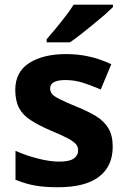

<svg xmlns="http://www.w3.org/2000/svg" viewBox="-20 -786 537 816"><path d="M459 -162.1Q459 -79.1 400.4 -34.7Q342.3 9.8 226.1 9.8Q168.9 9.8 127.9 2.4Q87.9 -4.9 45.9 -22V-145Q91.8 -124.5 140.6 -112.3Q191.9 -99.1 231 -99.1Q275.4 -99.1 293.5 -112.3Q312 -125 312 -146Q312 -160.6 304.7 -170.9Q297.4 -181.2 272 -196.3Q242.2 -211.9 193.8 -231.9Q142.1 -254.4 110.4 -275.4Q77.6 -295.9 61 -327.1Q44.9 -357.9 44.9 -403.8Q44.9 -480 104 -518.1Q163.6 -556.2 261.2 -556.2Q311.5 -556.2 357.9 -545.9Q402.3 -536.6 453.1 -513.2L408.2 -405.8Q365.2 -423.8 332 -434.6Q295.4 -445.8 258.8 -445.8Q192.9 -445.8 192.9 -410.2Q192.9 -397.5 201.2 -386.7Q209.5 -376.5 234.4 -364.3Q257.8 -352.1 307.1 -332Q354 -313 387.7 -292.5Q421.9 -272 440.4 -241.2Q459 -210.9 459 -162.1ZM460 -755.9 423.3 -721.7Q416 -715.8 399.4 -701.9Q382.8 -688 373.5 -680.2Q348.1 -659.2 321.8 -638.7Q296.9 -619.6 277.3 -606H178.2V-619.1L215.8 -663.6Q239.3 -691.9 258.3 -716.8Q276.4 -739.7 293 -766.1H460Z"/></svg>

Font: Droid Sans Thai
Style: Bold
Weight: 700
Designer: Steve Matteson
Foundry: Ascender Corporation
Version: Version 1.00